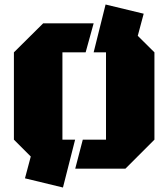

<svg xmlns="http://www.w3.org/2000/svg" viewBox="-20 -752 750 856"><path d="M315.4 0 349.1 -129.4H452.6V-518.6H397.5L450.7 -731.9L620.6 -690.9L594.2 -592.3L668.5 -518.6V-129.4L539.1 0ZM260.7 84 91.3 43 117.2 -54.2 42 -129.4V-518.6L172.4 -647.9H397.5L361.8 -518.6H258.3V-129.4H314.9Z"/></svg>

Font: Black Ops One
Style: Regular
Weight: 400
Designer: James Grieshaber, Eben Sorkin
Foundry: Sorkin Type Co.
Version: Version 1.004; ttfautohint (v1.8.4.7-5d5b)